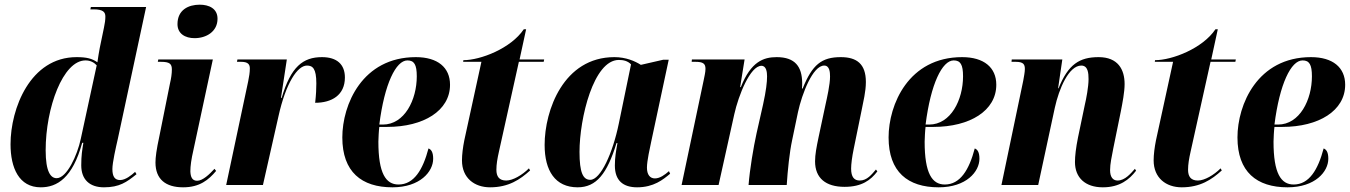

<svg xmlns="http://www.w3.org/2000/svg" viewBox="-20 -790 5765 820"><path d="M154 10C224 10 290 -30 331 -180H336C331 -149 327 -126 327 -84C327 -22 364 10 424 10C490 10 521 -12 563 -46L557 -56C542 -42 516 -21 493 -21C471 -21 460 -35 460 -68C460 -96 475 -161 483 -196L604 -760H368L366 -750H380C421 -750 430 -738 430 -719C430 -706 428 -690 424 -672L406 -585C404 -573 398 -542 396 -524C373 -540 350 -546 307 -546C109 -546 25 -326 25 -174C25 -73 61 10 154 10ZM222 -29C197 -29 175 -55 175 -148C175 -330 249 -532 345 -532C365 -532 381 -524 393 -511L325 -197C310 -126 265 -29 222 -29Z M811 -627C861 -627 909 -655 909 -710C909 -754 872 -770 833 -770C785 -770 738 -748 738 -687C738 -646 771 -627 811 -627ZM762 10C833 10 871 -22 903 -60L896 -69C875 -46 846 -18 822 -18C800 -18 794 -35 793 -58C793 -81 797 -110 806 -149L889 -536H656L654 -526H667C705 -526 714 -517 714 -493C714 -475 711 -455 706 -434L661 -210C648 -150 644 -118 644 -96C644 -25 687 10 762 10Z M1040 -443 946 0H1103L1169 -292C1201 -437 1251 -510 1291 -510C1315 -510 1331 -498 1331 -434C1331 -413 1330 -386 1326 -351C1396 -351 1453 -383 1453 -459C1453 -515 1419 -546 1355 -546C1274 -546 1222 -505 1183 -372H1180L1205 -536H994L992 -526H1010C1039 -526 1047 -515 1047 -498C1047 -480 1044 -463 1040 -443Z M1656 10C1774 10 1830 -57 1830 -112C1830 -141 1821 -152 1810 -156C1786 -65 1748 -2 1682 -2C1628 -2 1596 -49 1596 -185C1596 -196 1598 -236 1600 -248H1634C1789 -248 1902 -317 1902 -428C1902 -502 1849 -546 1756 -546C1527 -546 1442 -343 1442 -203C1442 -56 1524 10 1656 10ZM1615 -258H1600C1622 -432 1671 -532 1720 -532C1749 -532 1760 -514 1760 -464C1760 -364 1708 -258 1615 -258Z M2073 10C2152 10 2201 -23 2244 -62L2239 -71C2210 -42 2170 -19 2142 -19C2112 -19 2100 -36 2100 -65C2100 -88 2104 -112 2111 -143L2196 -526H2302L2304 -536H2199L2227 -665H2217C2162 -583 2032 -533 1959 -533L1958 -526H2036L1963 -191C1957 -161 1953 -130 1953 -105C1953 -30 2006 10 2073 10Z M2447 10C2527 10 2573 -48 2613 -179H2617C2611 -145 2606 -119 2606 -83C2606 -19 2641 10 2701 10C2772 10 2812 -23 2842 -48L2837 -59C2819 -43 2798 -28 2777 -28C2756 -28 2743 -44 2743 -74C2743 -104 2756 -159 2761 -184L2836 -535H2813L2717 -513C2692 -529 2653 -546 2604 -546C2387 -546 2306 -319 2306 -171C2306 -61 2351 10 2447 10ZM2501 -22C2470 -22 2455 -53 2455 -141C2455 -285 2515 -534 2623 -534C2642 -534 2661 -530 2675 -515L2623 -263C2597 -136 2545 -22 2501 -22Z M3587 8C3661 8 3699 -21 3727 -58L3721 -66C3703 -45 3683 -19 3652 -19C3628 -19 3615 -34 3615 -70C3615 -89 3619 -120 3626 -154L3660 -320C3667 -357 3678 -398 3678 -440C3678 -517 3639 -546 3571 -546C3489 -546 3449 -514 3408 -412H3405C3406 -419 3406 -429 3406 -437C3405 -504 3377 -546 3297 -546C3241 -546 3187 -527 3144 -418H3141L3160 -536H2935L2934 -526H2950C2983 -526 2993 -518 2993 -496C2993 -481 2988 -462 2985 -446L2891 0H3049L3116 -302C3134 -383 3184 -509 3232 -509C3253 -509 3256 -482 3256 -464C3256 -439 3252 -403 3239 -344L3211 -220C3198 -161 3182 -66 3177 0H3340C3344 -63 3352 -140 3363 -191L3388 -311C3405 -389 3451 -510 3500 -510C3523 -510 3525 -482 3525 -463C3525 -429 3512 -372 3506 -345L3476 -204C3467 -161 3461 -130 3461 -101C3461 -29 3507 8 3587 8Z M3989 10C4107 10 4163 -57 4163 -112C4163 -141 4154 -152 4143 -156C4119 -65 4081 -2 4015 -2C3961 -2 3929 -49 3929 -185C3929 -196 3931 -236 3933 -248H3967C4122 -248 4235 -317 4235 -428C4235 -502 4182 -546 4089 -546C3860 -546 3775 -343 3775 -203C3775 -56 3857 10 3989 10ZM3948 -258H3933C3955 -432 4004 -532 4053 -532C4082 -532 4093 -514 4093 -464C4093 -364 4041 -258 3948 -258Z M4690 10C4762 10 4803 -23 4832 -61L4827 -69C4810 -50 4785 -19 4753 -19C4733 -19 4721 -34 4721 -63C4721 -91 4728 -121 4735 -158L4767 -315C4774 -351 4783 -397 4783 -431C4783 -493 4755 -546 4672 -546C4590 -546 4542 -515 4501 -413H4499L4517 -536H4301L4300 -526H4318C4352 -526 4357 -514 4357 -495C4357 -482 4353 -462 4350 -445L4257 0H4414L4485 -330C4503 -412 4545 -510 4598 -510C4627 -510 4629 -477 4629 -452C4629 -419 4619 -367 4613 -342L4584 -203C4575 -158 4571 -124 4571 -98C4571 -31 4615 10 4690 10Z M5027 10C5106 10 5155 -23 5198 -62L5193 -71C5164 -42 5124 -19 5096 -19C5066 -19 5054 -36 5054 -65C5054 -88 5058 -112 5065 -143L5150 -526H5256L5258 -536H5153L5181 -665H5171C5116 -583 4986 -533 4913 -533L4912 -526H4990L4917 -191C4911 -161 4907 -130 4907 -105C4907 -30 4960 10 5027 10Z M5479 10C5597 10 5653 -57 5653 -112C5653 -141 5644 -152 5633 -156C5609 -65 5571 -2 5505 -2C5451 -2 5419 -49 5419 -185C5419 -196 5421 -236 5423 -248H5457C5612 -248 5725 -317 5725 -428C5725 -502 5672 -546 5579 -546C5350 -546 5265 -343 5265 -203C5265 -56 5347 10 5479 10ZM5438 -258H5423C5445 -432 5494 -532 5543 -532C5572 -532 5583 -514 5583 -464C5583 -364 5531 -258 5438 -258Z"/></svg>

Font: Noto Serif Display Condensed ExtraBold
Style: Italic
Weight: 800
Width: 3
Italic angle: -12°
Designer: Monotype Design Team
Foundry: Monotype Imaging Inc.
Version: Version 2.009